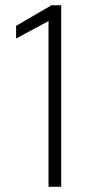

<svg xmlns="http://www.w3.org/2000/svg" viewBox="-20 -708 357 728"><path d="M164 0V-628L41 -562V-610L175 -688H212V0Z"/></svg>

Font: Saira Semi Condensed ExtraLight
Style: Regular
Weight: 200
Width: 4
Designer: Hector Gatti with collaboration of the Omnibus-Type team
Foundry: Omnibus-Type
Version: Version 1.001; ttfautohint (v1.8)